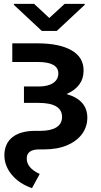

<svg xmlns="http://www.w3.org/2000/svg" viewBox="-20 -773 527 1006"><path d="M44.4 -545.9H179.2Q293 -545.4 355.7 -508.8Q418.5 -472.2 418 -403.3Q418 -319.3 328.6 -280.3Q437.5 -249 437.5 -156.7Q437.5 -108.9 410.2 -71.3Q382.8 -33.7 332 -12Q281.2 9.8 210.4 9.8H186Q119.6 9.8 120.1 58.1Q120.1 106.9 188 138.7L147.5 212.9Q81.1 189.5 42.5 143.6Q3.9 97.7 2.9 42Q2.9 -21 45.4 -54.4Q87.9 -87.9 168 -87.4H194.3Q247.6 -87.9 276.4 -106.4Q305.2 -125 305.2 -161.1Q304.2 -233.9 182.1 -233.9H105.5V-255.4V-319.8H184.6Q232.9 -320.3 259.3 -338.6Q285.6 -356.9 285.6 -388.7Q285.2 -447.8 179.2 -448.2H44.4ZM158.7 -752.9 238.3 -678.7 318.8 -752.9H423.8V-747.6L277.3 -610.8H199.2L52.7 -747.6V-752.9Z"/></svg>

Font: Inter Display Semi Bold
Style: Regular
Weight: 600
Designer: Rasmus Andersson
Foundry: rsms
Version: Version 4.000;git-37864ae